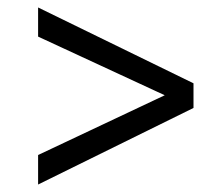

<svg xmlns="http://www.w3.org/2000/svg" viewBox="-20 -507 600 514"><path d="M421 -252 82 -409V-487L498 -284V-218L82 -13V-92Z"/></svg>

Font: Titillium Web[RUS by Daymarius]
Style: Regular
Weight: 400
Designer: Cyrillization by Daymarius
Foundry: Cyrillization by Daymarius
Version: Version 1.002 September 11, 2018